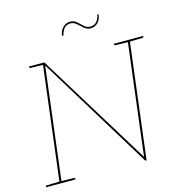

<svg xmlns="http://www.w3.org/2000/svg" viewBox="-126 -1000 1034 1110"><g transform="rotate(-15 391.0 -444.5)"><path d="M94 0 180 -700H186Q189 -700 190.5 -699Q192 -698 192 -696L606 -22Q606 -21 606 -25.5Q606 -30 606 -32L688 -700H700L614 0H609Q608 0 607 -1Q606 -2 604 -4L190 -681Q189 -679 189 -677Q189 -675 188 -669L106 0ZM12 0 13 -5Q13 -7 15.5 -8.5Q18 -10 20 -10L97 -12V0ZM103 0 105 -12 182 -10Q184 -10 186.5 -8.5Q189 -7 189 -5L188 0ZM183 -700 180 -688 104 -690Q101 -690 99 -691.5Q97 -693 97 -695L98 -700ZM691 -700 688 -688 612 -690Q609 -690 607 -691.5Q605 -693 605 -695L606 -700ZM782 -700 781 -695Q781 -693 778.5 -691.5Q776 -690 774 -690L696 -688L697 -700ZM500 -831Q525 -831 539 -847.5Q553 -864 557 -888H565Q562 -860 545 -840.5Q528 -821 499 -821Q479 -821 462 -835.5Q445 -850 429 -864.5Q413 -879 394 -879Q369 -879 355.5 -862.5Q342 -846 337 -822H328Q331 -850 349.5 -869.5Q368 -889 395 -889Q417 -889 433 -874.5Q449 -860 464.5 -845.5Q480 -831 500 -831Z"/></g></svg>

Font: Aleo Thin
Style: Italic
Weight: 250
Italic angle: -7°
Designer: Alessio Laiso
Foundry: Alessio Laiso
Version: Version 2.001;gftools[0.9.29]